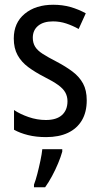

<svg xmlns="http://www.w3.org/2000/svg" viewBox="-20 -567 421 808"><path d="M345 -145Q345 -95 324.5 -60.5Q304 -26 266 -8Q228 10 174 10Q132 10 98 1.5Q64 -7 39 -21V-104Q64 -87 100 -74.5Q136 -62 173 -62Q218 -62 241 -83Q264 -104 264 -141Q264 -161 255 -177.5Q246 -194 224.5 -209.5Q203 -225 167 -243Q128 -263 99 -284.5Q70 -306 54 -335Q38 -364 38 -405Q38 -471 84 -509Q130 -547 204 -547Q243 -547 276.5 -537.5Q310 -528 341 -511L311 -445Q286 -459 259 -468Q232 -477 203 -477Q163 -477 140.5 -458.5Q118 -440 118 -408Q118 -387 127.5 -371Q137 -355 159.5 -340.5Q182 -326 219 -307Q257 -287 285.5 -265.5Q314 -244 329.5 -215.5Q345 -187 345 -145ZM242 71Q236 93 224.5 120.5Q213 148 199 174Q185 200 170 221H123V210Q130 192 137 165Q144 138 150 109.5Q156 81 158 61H242Z"/></svg>

Font: Noto Sans Thai Condensed
Style: Regular
Weight: 400
Width: 3
Designer: Monotype Design Team
Foundry: Monotype Imaging Inc.
Version: Version 2.002